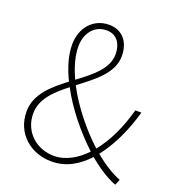

<svg xmlns="http://www.w3.org/2000/svg" viewBox="-126 -773 813 886"><g transform="rotate(20 281.0 -330.0)"><path d="M160 -530C160 -592 196 -644 258 -644C314 -644 334 -598 334 -554C334 -482 268 -432 199 -380C175 -432 160 -483 160 -530ZM224 12C297 12 353 -23 401 -74C452 -31 498 -3 538 12L550 -16C511 -31 467 -58 420 -97C473 -164 512 -250 538 -342H508C484 -254 449 -177 399 -115C329 -179 257 -267 210 -357C286 -415 364 -472 364 -556C364 -622 328 -672 260 -672C184 -672 130 -612 130 -528C130 -476 147 -419 175 -362C105 -309 38 -251 38 -166C38 -56 124 12 224 12ZM70 -168C70 -239 124 -290 187 -339C235 -248 308 -160 380 -93C337 -48 284 -16 226 -16C142 -16 70 -76 70 -168Z"/></g></svg>

Font: Source Sans Pro ExtraLight
Style: Regular
Weight: 200
Designer: Paul D. Hunt
Foundry: Adobe Systems Incorporated
Version: Version 3.006;hotconv 1.0.111;makeotfexe 2.5.65597